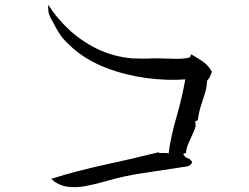

<svg xmlns="http://www.w3.org/2000/svg" viewBox="-20 -780 1040 803"><path d="M866 -480Q860 -458 846 -442Q845 -415 837 -389.5Q829 -364 820.5 -338Q812 -312 808 -282Q808 -276 803 -275Q798 -274 796 -271Q801 -257 794.5 -240Q788 -223 779 -205Q772 -190 766 -175Q760 -160 758 -145Q760 -139 753 -139Q747 -138 747 -134Q755 -121 765 -118.5Q775 -116 784 -102Q778 -86 760.5 -83.5Q743 -81 729 -79Q653 -67 574.5 -55.5Q496 -44 415 -20Q376 -9 336 -1.5Q296 6 259.5 0.5Q223 -5 194 -32Q302 -66 420.5 -91.5Q539 -117 642 -143Q645 -140 651 -140Q657 -140 664 -140Q670 -140 676 -140Q682 -140 685 -137Q694 -208 717.5 -288.5Q741 -369 755 -448Q677 -442 589.5 -454Q502 -466 422 -497Q342 -528 284 -579Q257 -603 241.5 -622Q226 -641 208 -675Q206 -679 204 -682.5Q202 -686 200 -690Q191 -704 185.5 -719.5Q180 -735 182 -760Q215 -707 265.5 -659Q316 -611 382.5 -577.5Q449 -544 531 -536Q546 -535 564 -535Q582 -535 601 -535Q611 -536 620.5 -536Q630 -536 639 -536Q649 -536 659 -535.5Q669 -535 679 -535Q699 -534 718.5 -534Q738 -534 755 -536Q762 -537 769.5 -538.5Q777 -540 779 -553Q805 -539 828.5 -522.5Q852 -506 866 -480Z"/></svg>

Font: Yuji Mai
Style: Regular
Weight: 400
Designer: Kataoka Yuji
Foundry: Kinuta Font Factory
Version: Version 3.002